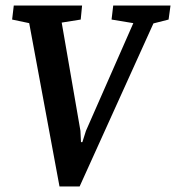

<svg xmlns="http://www.w3.org/2000/svg" viewBox="-20 -668 639 697"><path d="M196 9 86 -584 24 -597 30 -648H278L273 -597L204 -586L272 -193L274 -152H279L292 -193L464 -584L385 -597L391 -648H599L592 -597L537 -583L269 9Z"/></svg>

Font: Faustina Light SemiBold
Style: Italic
Weight: 600
Italic angle: -8°
Version: Version 1.200